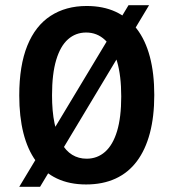

<svg xmlns="http://www.w3.org/2000/svg" viewBox="-20 -699 662 738"><path d="M54 19 474 -679H553L134 19ZM311 10Q247 10 198.5 -13Q150 -36 118 -80Q86 -124 70 -187.5Q54 -251 54 -332Q54 -447 85 -523.5Q116 -600 174.5 -638Q233 -676 313 -676Q376 -676 424 -654Q472 -632 505.5 -588.5Q539 -545 556 -481Q573 -417 573 -334Q573 -251 556 -187Q539 -123 506 -79Q473 -35 424 -12.5Q375 10 311 10ZM313 -89Q354 -89 384 -115.5Q414 -142 430 -195Q446 -248 446 -328Q446 -408 430 -462.5Q414 -517 383.5 -545.5Q353 -574 311 -574Q271 -574 241.5 -548Q212 -522 196 -468.5Q180 -415 180 -333Q180 -271 189.5 -225.5Q199 -180 216 -149.5Q233 -119 257.5 -104Q282 -89 313 -89Z"/></svg>

Font: Bricolage Grotesque SemiCondensed SemiBold
Style: Regular
Weight: 600
Width: 4
Designer: Mathieu Triay
Foundry: Atelier Triay
Version: Version 1.001;gftools[0.9.33.dev8+g029e19f]